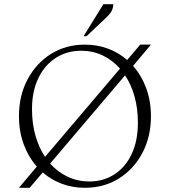

<svg xmlns="http://www.w3.org/2000/svg" viewBox="-20 -882 807 912"><path d="M70 10 155 -91Q115 -136 92.5 -197Q70 -258 70 -330Q70 -428 111 -505Q152 -582 222.5 -626Q293 -670 383 -670Q442 -670 493 -651Q544 -632 584 -597L646 -670H697L612 -569Q652 -524 674.5 -463Q697 -402 697 -330Q697 -232 656 -155Q615 -78 544.5 -34Q474 10 383 10Q325 10 274 -9Q223 -28 183 -63L121 10ZM132 -363Q132 -295 148.5 -237.5Q165 -180 194 -137L550 -556Q514 -597 467 -619Q420 -641 366 -641Q298 -641 245 -607Q192 -573 162 -510.5Q132 -448 132 -363ZM404 -20Q472 -20 524.5 -54.5Q577 -89 606 -151.5Q635 -214 635 -299Q635 -367 619 -424Q603 -481 574 -524L218 -105Q255 -64 302.5 -42Q350 -20 404 -20ZM377 -710 471 -862H518Q518 -847 511.5 -832.5Q505 -818 485 -799L391 -710Z"/></svg>

Font: Spectral ExtraLight
Style: Regular
Weight: 275
Designer: Jean-Baptiste Levee
Foundry: Production Type
Version: Version 2.001